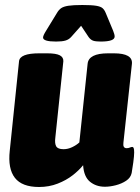

<svg xmlns="http://www.w3.org/2000/svg" viewBox="-20 -738 560 767"><path d="M136 9Q68 9 39.5 -27.5Q11 -64 19 -136L56 -493Q59 -525 137 -525H168Q204 -525 219 -517Q234 -509 233 -493L201 -188Q198 -165 204.5 -153.5Q211 -142 234 -142Q251 -142 268 -150Q285 -158 297 -169L330 -483Q334 -525 412 -525H435Q511 -525 507 -483L473 -168Q470 -146 486 -146Q493 -146 498.5 -148.5Q504 -151 509 -151Q512 -151 514 -146.5Q516 -142 516 -129Q516 -116 512.5 -89.5Q509 -63 506 -47Q502 -28 484 -16Q466 -4 442.5 2Q419 8 399 8Q364 8 339.5 -12Q315 -32 312 -78Q296 -58 270.5 -38Q245 -18 210.5 -4.5Q176 9 136 9ZM204 -572Q152 -572 152 -588Q152 -596 164 -615L208 -687Q215 -699 224.5 -705.5Q234 -712 253 -715Q272 -718 309 -718Q346 -718 364 -715Q382 -712 389.5 -705.5Q397 -699 402 -687L432 -615Q438 -600 438 -592Q438 -572 382 -572Q362 -572 352 -575.5Q342 -579 334 -590L304 -635L264 -590Q255 -580 241.5 -576Q228 -572 204 -572Z"/></svg>

Font: Asap Semi Condensed Semi Condensed Black
Style: Italic
Weight: 900
Width: 4
Italic angle: -6°
Designer: Pablo Cosgaya
Foundry: Omnibus-Type
Version: Version 3.001; ttfautohint (v1.8.4.7-5d5b)